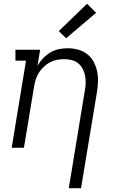

<svg xmlns="http://www.w3.org/2000/svg" viewBox="-20 -784 640 1019"><path d="M345 215 430 -302Q434 -322 434.5 -342.5Q435 -363 431.5 -382Q428 -401 419 -418.5Q410 -436 395 -448Q380 -460 361 -465Q342 -470 321 -470Q321 -470 321 -470Q321 -470 321 -470Q302 -470 282.5 -466.5Q263 -463 245.5 -453.5Q228 -444 213 -430Q198 -416 187 -399Q176 -382 170 -363Q164 -344 161 -325L107 0H42L118 -462H62V-520H193L179 -434Q191 -456 208.5 -474.5Q226 -493 247 -505.5Q268 -518 292 -523Q316 -528 339 -528Q367 -528 394.5 -520.5Q422 -513 443 -496.5Q464 -480 477 -456Q490 -432 495.5 -405Q501 -378 500 -349.5Q499 -321 494 -292L410 215ZM331 -581 292 -619 442 -764 490 -716Z"/></svg>

Font: Iosevka Etoile Light Oblique
Style: Regular
Weight: 300
Italic angle: -9°
Designer: Belleve Invis
Foundry: Belleve Invis
Version: Version 15.5.2; ttfautohint (v1.8.4)